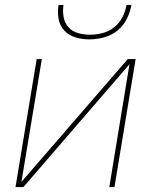

<svg xmlns="http://www.w3.org/2000/svg" viewBox="-20 -760 640 780"><path d="M43 0 129 -520H150L67 -21L499 -520H531L445 0H424L506 -499L75 0ZM343 -600Q314 -600 287 -608Q260 -616 241.5 -635.5Q223 -655 218 -683Q213 -711 218 -740H238Q234 -715 238.5 -690.5Q243 -666 258.5 -649Q274 -632 297.5 -625.5Q321 -619 346 -619Q371 -619 396.5 -625.5Q422 -632 443.5 -649Q465 -666 477.5 -690.5Q490 -715 494 -740H514Q509 -711 495 -683Q481 -655 456.5 -635.5Q432 -616 402 -608Q372 -600 343 -600Z"/></svg>

Font: Iosevka Thin Extended Oblique
Style: Regular
Weight: 100
Width: 7
Italic angle: -9°
Monospace: yes
Designer: Belleve Invis
Foundry: Belleve Invis
Version: Version 32.5.0; ttfautohint (v1.8.4)